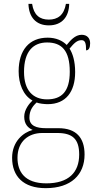

<svg xmlns="http://www.w3.org/2000/svg" viewBox="-20 -738 506 999"><path d="M234 -606C302 -606 339 -650 340 -718H323C313 -659 280 -636 234 -636C187 -636 156 -659 147 -718H128C130 -649 167 -606 234 -606ZM218 241C350 241 420 171 420 66C420 -22 376 -71 284 -71H219C170 -71 133 -83 133 -126C133 -163 150 -186 171 -205C181 -199 213 -196 228 -196C323 -196 371 -261 371 -363C371 -420 358 -460 342 -485C365 -513 381 -529 404 -529C423 -529 428 -514 428 -476C442 -476 449 -490 449 -513C449 -537 435 -557 405 -557C370 -557 345 -526 327 -504C306 -526 272 -542 228 -542C132 -542 77 -477 77 -367C77 -303 100 -242 149 -215C133 -200 106 -168 106 -131C106 -92 126 -72 150 -62C101 -49 43 -2 43 83C43 179 101 241 218 241ZM225 -221C152 -221 105 -267 105 -364C105 -472 154 -517 225 -517C301 -517 343 -475 343 -365C343 -262 301 -221 225 -221ZM221 216C107 216 71 154 71 83C71 -1 127 -46 200 -46H278C357 -46 392 -15 392 66C392 159 337 216 221 216Z"/></svg>

Font: Noto Serif SemiCondensed Thin
Style: Regular
Weight: 100
Width: 4
Designer: Monotype Design Team
Foundry: Monotype Imaging Inc.
Version: Version 2.015